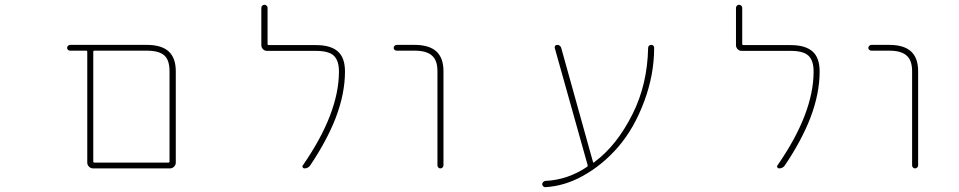

<svg xmlns="http://www.w3.org/2000/svg" viewBox="-20 -733 4040 809"><path d="M372.1 -23.4Q362.3 -23.4 355 -30.8Q347.7 -38.1 347.7 -47.9V-514.6Q347.7 -519.5 342.8 -519.5H275.4Q270.5 -519.5 266.6 -522.9Q262.7 -526.4 262.7 -531.2Q262.7 -536.1 266.6 -540Q270.5 -543.9 275.4 -543.9H598.6Q660.2 -543.9 690.4 -516.6Q720.7 -489.3 720.7 -432.6V-47.9Q720.7 -38.1 713.4 -30.8Q706.1 -23.4 696.3 -23.4ZM373 -52.7Q373 -47.9 377.9 -47.9H690.4Q694.3 -47.9 694.3 -52.7V-432.6Q694.3 -479.5 672.9 -499Q650.4 -519.5 598.6 -519.5H377.9Q373 -519.5 373 -514.6Z M1262.7 -23.4Q1257.8 -23.4 1255.4 -27.8Q1252.9 -32.2 1255.9 -36.1Q1408.2 -255.9 1408.2 -431.6Q1408.2 -478.5 1385.7 -499Q1364.3 -518.6 1311.5 -518.6H1105.5Q1094.7 -518.6 1087.9 -525.9Q1081.1 -533.2 1081.1 -543V-700.2Q1081.1 -705.1 1085 -709Q1088.9 -712.9 1094.2 -712.9Q1099.6 -712.9 1103.5 -709Q1107.4 -705.1 1107.4 -700.2V-547.9Q1107.4 -543 1111.3 -543H1311.5Q1374 -543 1404.3 -515.6Q1433.6 -489.3 1433.6 -431.6Q1433.6 -338.9 1394.5 -236.3Q1357.4 -140.6 1287.1 -36.1Q1278.3 -23.4 1262.7 -23.4Z M1823.2 -36.1V-432.6Q1823.2 -479.5 1799.8 -499Q1777.3 -519.5 1726.6 -519.5H1651.4Q1646.5 -519.5 1642.6 -522.9Q1638.7 -526.4 1638.7 -531.2Q1638.7 -536.1 1642.6 -540Q1646.5 -543.9 1651.4 -543.9H1726.6Q1788.1 -543.9 1818.4 -516.6Q1848.6 -489.3 1848.6 -432.6V-36.1Q1848.6 -31.2 1844.7 -27.3Q1840.8 -23.4 1835.4 -23.4Q1830.1 -23.4 1826.7 -27.3Q1823.2 -31.2 1823.2 -36.1Z M2277.3 29.3Q2371.1 25.4 2454.1 -30.3Q2457 -32.2 2456.1 -37.1L2317.4 -531.2Q2316.4 -536.1 2319.3 -540Q2322.3 -543.9 2327.1 -543.9Q2340.8 -543.9 2344.7 -531.2L2478.5 -50.8Q2479.5 -45.9 2483.4 -48.8L2485.4 -50.8Q2579.1 -120.1 2645.5 -252.9Q2708 -377.9 2710.9 -531.2Q2710.9 -537.1 2714.8 -540.5Q2718.8 -543.9 2724.1 -543.9Q2729.5 -543.9 2732.9 -540.5Q2736.3 -537.1 2736.3 -531.2Q2736.3 -418 2694.3 -305.7Q2652.3 -192.4 2585.4 -114.7Q2518.6 -37.1 2434.6 8.8Q2359.4 50.8 2277.3 55.7Q2277.3 55.7 2277.3 55.7Q2272.5 55.7 2268.6 51.8Q2264.6 47.9 2264.6 43Q2264.6 38.1 2268.6 34.2Q2272.5 30.3 2277.3 29.3Z M3262.7 -23.4Q3257.8 -23.4 3255.4 -27.8Q3252.9 -32.2 3255.9 -36.1Q3408.2 -255.9 3408.2 -431.6Q3408.2 -478.5 3385.7 -499Q3364.3 -518.6 3311.5 -518.6H3105.5Q3094.7 -518.6 3087.9 -525.9Q3081.1 -533.2 3081.1 -543V-700.2Q3081.1 -705.1 3085 -709Q3088.9 -712.9 3094.2 -712.9Q3099.6 -712.9 3103.5 -709Q3107.4 -705.1 3107.4 -700.2V-547.9Q3107.4 -543 3111.3 -543H3311.5Q3374 -543 3404.3 -515.6Q3433.6 -489.3 3433.6 -431.6Q3433.6 -338.9 3394.5 -236.3Q3357.4 -140.6 3287.1 -36.1Q3278.3 -23.4 3262.7 -23.4Z M3823.2 -36.1V-432.6Q3823.2 -479.5 3799.8 -499Q3777.3 -519.5 3726.6 -519.5H3651.4Q3646.5 -519.5 3642.6 -522.9Q3638.7 -526.4 3638.7 -531.2Q3638.7 -536.1 3642.6 -540Q3646.5 -543.9 3651.4 -543.9H3726.6Q3788.1 -543.9 3818.4 -516.6Q3848.6 -489.3 3848.6 -432.6V-36.1Q3848.6 -31.2 3844.7 -27.3Q3840.8 -23.4 3835.4 -23.4Q3830.1 -23.4 3826.7 -27.3Q3823.2 -31.2 3823.2 -36.1Z"/></svg>

Font: Rounded-X Mgen+ 1m thin
Style: Regular
Weight: 100
Designer: [Source Han Sans]
Ryoko NISHIZUKA  (kana & ideographs); Paul D. Hunt (Latin, Greek & Cyrillic); Wenlong ZHANG  (bopomofo
Version: Version 1.059.20150602